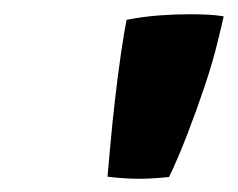

<svg xmlns="http://www.w3.org/2000/svg" viewBox="-20 -750 342 276"><path d="M293 -690.5Q286.5 -663 274.8 -627.8Q263 -592.5 249.5 -557.5Q236 -522.5 223 -495.5Q197.5 -493 180 -493Q169 -493 158 -493.8Q147 -494.5 134.5 -496Q136 -513 138.8 -543.2Q141.5 -573.5 145.5 -608.2Q149.5 -643 154 -673.8Q158.5 -704.5 162 -721.5Q185 -726 208 -727.8Q231 -729.5 252 -729.5Q265 -729.5 277.5 -729Q290 -728.5 301.5 -726.5Q300.5 -721.5 298.2 -711.8Q296 -702 293 -690.5Z"/></svg>

Font: Grandstander Thin
Style: Bold Italic
Weight: 700
Italic angle: -15°
Version: Version 1.200